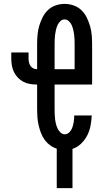

<svg xmlns="http://www.w3.org/2000/svg" viewBox="-20 -763 540 988"><path d="M272 205V2Q253 -4 236.5 -16.5Q220 -29 208.5 -45.5Q197 -62 190 -81Q183 -100 178.5 -119.5Q174 -139 172.5 -159.5Q171 -180 171 -200V-328H170Q152 -328 134 -331Q116 -334 100.5 -342Q85 -350 72 -363.5Q59 -377 51.5 -393Q44 -409 41 -426.5Q38 -444 38 -462V-493H127V-462Q127 -452 129 -442.5Q131 -433 136.5 -424.5Q142 -416 151 -411.5Q160 -407 170 -407H171V-535Q171 -559 173 -582.5Q175 -606 181.5 -628.5Q188 -651 198.5 -672.5Q209 -694 226 -710.5Q243 -727 266 -735Q289 -743 312 -743Q336 -743 359 -735Q382 -727 399 -710.5Q416 -694 426.5 -672.5Q437 -651 443.5 -628.5Q450 -606 452 -582.5Q454 -559 454 -535V-328H261V-200Q261 -187 261.5 -174.5Q262 -162 263.5 -149.5Q265 -137 268 -125Q271 -113 276.5 -101.5Q282 -90 291.5 -81Q301 -72 313 -72Q328 -72 338.5 -84Q349 -96 353.5 -110.5Q358 -125 360 -139.5Q362 -154 362 -169H452Q451 -143 446 -116.5Q441 -90 429 -66.5Q417 -43 397.5 -24Q378 -5 353 3V205ZM364 -407V-535Q364 -548 363.5 -560.5Q363 -573 361.5 -585Q360 -597 357 -609.5Q354 -622 349 -633.5Q344 -645 334.5 -654Q325 -663 312 -663Q300 -663 290.5 -654Q281 -645 276 -633.5Q271 -622 268 -609.5Q265 -597 263.5 -585Q262 -573 261.5 -560.5Q261 -548 261 -535V-407Z"/></svg>

Font: Iosevka SS04 Medium
Style: Regular
Weight: 500
Monospace: yes
Designer: Belleve Invis
Foundry: Belleve Invis
Version: Version 19.0.0; ttfautohint (v1.8.4)